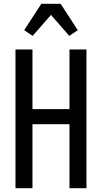

<svg xmlns="http://www.w3.org/2000/svg" viewBox="-20 -997 540 1017"><path d="M62 0V-735H152V-419H348V-735H438V0H348V-339H152V0ZM153 -807 108 -837 199 -977H301L392 -837L347 -807L250 -918Z"/></svg>

Font: Iosevka Term Medium
Style: Regular
Weight: 500
Monospace: yes
Designer: Belleve Invis
Foundry: Belleve Invis
Version: Version 26.3.1